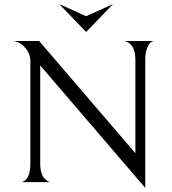

<svg xmlns="http://www.w3.org/2000/svg" viewBox="-20 -888 840 936"><path d="M400 -809 531 -868 400 -732 269 -868ZM588 -688H729Q722 -686 714 -680.5Q706 -675 697 -653Q688 -631 688 -597V28L176 -569V-90Q176 -64 182 -45Q188 -26 197.5 -17Q207 -8 213.5 -4.5Q220 -1 226 0H85Q128 -11 128 -91V-591Q128 -625 105 -653Q82 -681 47 -688H171L640 -141V-597Q640 -674 588 -688Z"/></svg>

Font: Bellefair
Style: Regular
Weight: 400
Designer: Nick Shinn, Liron Lavi Turkenic
Foundry: Shinntype
Version: Version 1.003;PS 001.003;hotconv 1.0.88;makeotf.lib2.5.64775